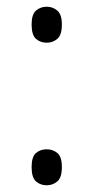

<svg xmlns="http://www.w3.org/2000/svg" viewBox="-20 -545 278 571"><path d="M119 -418Q100 -418 87 -429.5Q74 -441 74 -472Q74 -502 87 -513.5Q100 -525 119 -525Q137 -525 150.5 -513.5Q164 -502 164 -472Q164 -441 150.5 -429.5Q137 -418 119 -418ZM119 6Q100 6 87 -5.5Q74 -17 74 -48Q74 -79 87 -90Q100 -101 119 -101Q137 -101 150.5 -90Q164 -79 164 -48Q164 -17 150.5 -5.5Q137 6 119 6Z"/></svg>

Font: Noto Serif Armenian SemiCondensed Light
Style: Regular
Weight: 300
Width: 4
Designer: Monotype Design Team
Foundry: Monotype Imaging Inc.
Version: Version 2.008; ttfautohint (v1.8.4.7-5d5b)